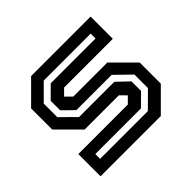

<svg xmlns="http://www.w3.org/2000/svg" viewBox="-131 -702 864 864"><g transform="rotate(-45 301.0 -270.0)"><path d="M60 0V-141.5H375L405.5 -172V-169.5L376 -199.5H158L55 -302.5V-437L158 -540H536.5V-398.5H226.5L196 -368V-371L226.5 -340.5H443.5L546.5 -237.5V-103L443.5 0ZM114 -57H418L491.5 -130V-216L418 -287.5H193.5L141.5 -338.5V-399L197.5 -454.5H482.5V-485.5H184L110.5 -412V-326L180 -257H404.5L460.5 -203.5V-143L404.5 -87.5H114Z"/></g></svg>

Font: Tourney Thin SemiBold
Style: Regular
Weight: 600
Version: Version 1.015